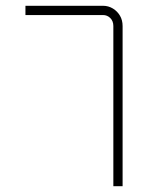

<svg xmlns="http://www.w3.org/2000/svg" viewBox="-20 -644 512 664"><path d="M372 0V-554Q372 -571 361.5 -581.5Q351 -592 336 -592H68V-624H336Q355 -624 370.5 -614.5Q386 -605 395 -589.5Q404 -574 404 -554V0Z"/></svg>

Font: Mada ExtraLight
Style: Regular
Weight: 250
Designer: Khaled Hosny
Version: Version 1.5